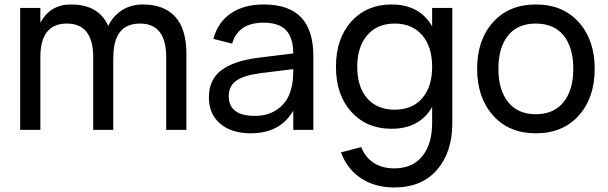

<svg xmlns="http://www.w3.org/2000/svg" viewBox="-20 -575 2692 850"><path d="M392.6 0V-321.8Q392.6 -470.7 275.9 -470.7Q158.7 -470.7 158.7 -321.8V0H69.3V-540H158.7V-474.6Q202.1 -555.2 294.4 -555.2Q417 -555.2 459 -460.4Q481.4 -505.4 520.8 -530.3Q560.1 -555.2 612.8 -555.2Q706.1 -555.2 755.6 -501Q805.2 -446.8 805.2 -336.9V0H715.8V-321.8Q715.8 -470.7 599.6 -470.7Q481.9 -470.7 481.9 -321.8H481.4V0Z M1147.9 -555.2Q1258.3 -555.2 1312.7 -498.5Q1367.2 -441.9 1367.2 -326.7V0H1278.3V-85Q1220.7 15.1 1089.8 15.1Q1004.9 15.1 954.8 -27.6Q904.8 -70.3 904.8 -143.6Q904.8 -223.1 960.4 -264.4Q1016.1 -305.7 1122.6 -319.3L1278.3 -338.4Q1277.8 -409.2 1245.8 -441.9Q1213.9 -474.6 1147 -474.6Q1034.2 -474.6 1007.8 -381.8L924.8 -402.8Q944.3 -476.6 1002 -515.9Q1059.6 -555.2 1147.9 -555.2ZM1278.3 -269 1132.8 -251Q1058.6 -241.2 1025.6 -217.5Q992.7 -193.8 992.7 -149.4Q992.7 -62 1108.4 -62Q1170.9 -62 1213.6 -95Q1256.3 -127.9 1269.5 -184.1Q1278.3 -212.4 1278.3 -267.6Z M1712.9 -555.2Q1837.4 -555.2 1893.1 -458.5V-540H1982.4V-28.8Q1982.4 98.6 1914.8 176.8Q1847.2 254.9 1725.1 254.9Q1640.6 254.9 1579.1 214.8Q1517.6 174.8 1489.3 99.6L1579.1 76.2Q1597.2 122.1 1634.8 146.2Q1672.4 170.4 1725.1 170.4Q1806.2 170.4 1849.6 116.5Q1893.1 62.5 1893.1 -29.8V-101.6Q1837.9 -4.9 1712.9 -4.9Q1603.5 -4.9 1535.4 -79.8Q1467.3 -154.8 1467.3 -279.3Q1467.3 -404.8 1535.6 -480Q1604 -555.2 1712.9 -555.2ZM1727.5 -89.4Q1805.7 -89.4 1849.4 -140.4Q1893.1 -191.4 1893.1 -279.3Q1893.1 -368.7 1848.6 -419.7Q1804.2 -470.7 1727.5 -470.7Q1649.9 -470.7 1605.7 -418.9Q1561.5 -367.2 1561.5 -279.3Q1561.5 -189.9 1605.7 -139.6Q1649.9 -89.4 1727.5 -89.4Z M2352.1 15.1Q2232.9 15.1 2162.6 -64Q2092.3 -143.1 2092.3 -270.5Q2092.3 -398.4 2162.8 -476.8Q2233.4 -555.2 2352.1 -555.2Q2471.7 -555.2 2542.2 -476.6Q2612.8 -397.9 2612.8 -270.5Q2612.8 -142.1 2542.2 -63.5Q2471.7 15.1 2352.1 15.1ZM2352.1 -69.3Q2432.1 -69.3 2475.1 -123.3Q2518.1 -177.2 2518.1 -270.5Q2518.1 -364.7 2475.3 -417.7Q2432.6 -470.7 2352.1 -470.7Q2271.5 -470.7 2229 -417.5Q2186.5 -364.3 2186.5 -270.5Q2186.5 -176.8 2229.5 -123Q2272.5 -69.3 2352.1 -69.3Z"/></svg>

Font: Vela Sans Med
Style: Regular
Weight: 500
Designer: Principal design: Mikhail Sharanda - project Manrope.
Design modification: Ravid Balaliev
Foundry: Mikhail Sharanda
Version: Version 1.001